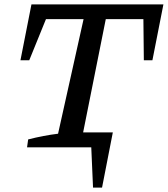

<svg xmlns="http://www.w3.org/2000/svg" viewBox="-20 -670 763 873"><path d="M403 183 395 0H103L108 -36Q143 -45 177 -51.5Q211 -58 244 -62L360 -583H189L113 -396H73L123 -650H723L673 -396H634L632 -583H461L358 -68H493L444 183Z"/></svg>

Font: Piazzolla Medium
Style: Italic
Weight: 500
Italic angle: -11.3°
Designer: Juan Pablo del Peral
Foundry: Huerta Tipografica
Version: Version 1.330